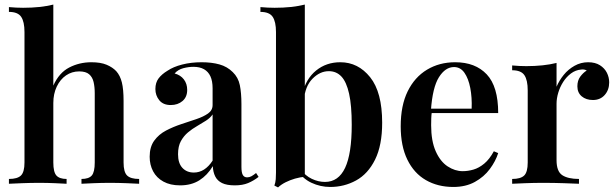

<svg xmlns="http://www.w3.org/2000/svg" viewBox="-20 -803 2691 839"><path d="M213 -783V-429Q238 -485 282.5 -508Q327 -531 379 -531Q420 -531 446 -520Q472 -509 488 -492Q505 -473 512.5 -443Q520 -413 520 -362V-93Q520 -51 535.5 -36Q551 -21 588 -21V0Q570 -1 533 -2.5Q496 -4 460 -4Q424 -4 389 -2.5Q354 -1 336 0V-21Q368 -21 381 -36Q394 -51 394 -93V-396Q394 -423 389 -444.5Q384 -466 369.5 -478.5Q355 -491 326 -491Q294 -491 268.5 -473.5Q243 -456 228 -424.5Q213 -393 213 -353V-93Q213 -51 226.5 -36Q240 -21 271 -21V0Q254 -1 220.5 -2.5Q187 -4 151 -4Q115 -4 76.5 -2.5Q38 -1 19 0V-21Q56 -21 71.5 -36Q87 -51 87 -93V-663Q87 -708 72.5 -729.5Q58 -751 19 -751V-772Q51 -769 81 -769Q119 -769 152 -772.5Q185 -776 213 -783Z M767 7Q724 7 694 -9.5Q664 -26 649 -54.5Q634 -83 634 -118Q634 -161 654 -188.5Q674 -216 705.5 -232.5Q737 -249 772 -260.5Q807 -272 838 -282.5Q869 -293 889 -307Q909 -321 909 -344V-417Q909 -449 899.5 -469.5Q890 -490 871.5 -500.5Q853 -511 825 -511Q804 -511 781 -505Q758 -499 743 -482Q769 -475 783.5 -456Q798 -437 798 -410Q798 -379 777.5 -361.5Q757 -344 726 -344Q693 -344 676 -365Q659 -386 659 -414Q659 -442 673 -460.5Q687 -479 712 -494Q737 -511 776 -521Q815 -531 861 -531Q905 -531 939 -521.5Q973 -512 997 -488Q1021 -465 1028 -431Q1035 -397 1035 -348V-74Q1035 -49 1041 -38.5Q1047 -28 1060 -28Q1070 -28 1079 -33Q1088 -38 1099 -47L1110 -30Q1088 -13 1064 -3Q1040 7 1006 7Q971 7 950.5 -3Q930 -13 920.5 -32Q911 -51 910 -77Q886 -37 851 -15Q816 7 767 7ZM827 -49Q851 -49 871.5 -62Q892 -75 909 -101V-303Q899 -288 880.5 -276Q862 -264 841 -252Q820 -240 801.5 -224.5Q783 -209 770.5 -186.5Q758 -164 758 -129Q758 -90 777 -69.5Q796 -49 827 -49Z M1467 -531Q1545 -531 1597.5 -465.5Q1650 -400 1650 -267Q1650 -168 1619 -105.5Q1588 -43 1536 -14.5Q1484 14 1423 14Q1380 14 1340.5 -4.5Q1301 -23 1277 -63H1294Q1314 -35 1342.5 -21.5Q1371 -8 1400 -8Q1459 -8 1488 -69.5Q1517 -131 1517 -258Q1517 -342 1505.5 -393.5Q1494 -445 1472 -468.5Q1450 -492 1417 -492Q1378 -492 1345.5 -459Q1313 -426 1308 -365L1301 -393Q1317 -459 1361.5 -495Q1406 -531 1467 -531ZM1312 -783V-30Q1291 -29 1269 -22.5Q1247 -16 1228 -6.5Q1209 3 1195 16L1179 8Q1184 -6 1185 -20Q1186 -34 1186 -49V-663Q1186 -708 1171.5 -729.5Q1157 -751 1118 -751V-772Q1150 -769 1180 -769Q1218 -769 1251 -772.5Q1284 -776 1312 -783Z M1969 -531Q2057 -531 2107 -478Q2157 -425 2157 -309H1820L1819 -328H2041Q2043 -377 2035 -418.5Q2027 -460 2009.5 -485Q1992 -510 1964 -510Q1926 -510 1898 -465.5Q1870 -421 1863 -320L1867 -314Q1865 -301 1864.5 -286Q1864 -271 1864 -256Q1864 -187 1884 -142Q1904 -97 1936 -76Q1968 -55 2002 -55Q2025 -55 2049 -62Q2073 -69 2096 -88Q2119 -107 2138 -142L2157 -134Q2146 -99 2120.5 -64.5Q2095 -30 2055 -8Q2015 14 1961 14Q1893 14 1841 -16Q1789 -46 1760 -105.5Q1731 -165 1731 -251Q1731 -342 1761.5 -404Q1792 -466 1846 -498.5Q1900 -531 1969 -531Z M2550 -531Q2581 -531 2601.5 -518Q2622 -505 2632 -485Q2642 -465 2642 -443Q2642 -410 2622.5 -388Q2603 -366 2571 -366Q2541 -366 2522 -382Q2503 -398 2503 -426Q2503 -451 2515.5 -468Q2528 -485 2544 -495Q2533 -501 2519 -499Q2495 -497 2475 -482Q2455 -467 2441 -445Q2427 -423 2419.5 -398Q2412 -373 2412 -350V-103Q2412 -54 2437 -37.5Q2462 -21 2510 -21V0Q2487 -1 2443.5 -2.5Q2400 -4 2353 -4Q2314 -4 2275.5 -2.5Q2237 -1 2218 0V-21Q2255 -21 2270.5 -36Q2286 -51 2286 -93V-408Q2286 -453 2271.5 -474.5Q2257 -496 2218 -496V-517Q2250 -514 2280 -514Q2317 -514 2350.5 -517.5Q2384 -521 2412 -528V-424Q2424 -452 2443.5 -476Q2463 -500 2490.5 -515.5Q2518 -531 2550 -531Z"/></svg>

Font: Playfair Display SemiBold
Style: Regular
Weight: 600
Designer: Claus Eggers Sørensen
Foundry: Claus Eggers Sørensen
Version: Version 1.203